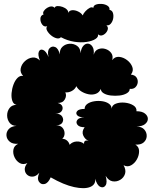

<svg xmlns="http://www.w3.org/2000/svg" viewBox="-20 -956 793 996"><path d="M243 -36Q230 -6 211.5 -1.5Q193 3 182 -13.5Q171 -30 184 -60Q169 -42 152 -40Q135 -38 122.5 -48Q110 -58 108.5 -75Q107 -92 122 -110Q100 -100 82.5 -110Q65 -120 55.5 -140Q46 -160 49.5 -180Q53 -200 74 -210Q46 -208 30.5 -221Q15 -234 13.5 -252.5Q12 -271 25 -286Q38 -301 66 -303Q42 -303 29.5 -319.5Q17 -336 17 -357.5Q17 -379 29.5 -395.5Q42 -412 66 -412Q50 -415 44 -432.5Q38 -450 40 -473Q42 -496 50 -517.5Q58 -539 71 -552Q84 -565 100 -562Q83 -580 87.5 -601.5Q92 -623 109.5 -639Q127 -655 148.5 -657.5Q170 -660 187 -642Q175 -673 181.5 -688Q188 -703 203.5 -697Q219 -691 232 -660Q224 -691 236.5 -705Q249 -719 266 -712Q283 -705 290 -674Q289 -700 304.5 -714Q320 -728 341.5 -729Q363 -730 380 -718Q397 -706 398 -680Q401 -706 412.5 -718.5Q424 -731 437.5 -729.5Q451 -728 460 -713.5Q469 -699 466 -672Q472 -694 490 -701Q508 -708 527 -702Q546 -696 557 -681Q568 -666 562 -644Q576 -663 598 -661Q620 -659 639.5 -644Q659 -629 666.5 -608.5Q674 -588 659 -569Q679 -567 687.5 -555Q696 -543 694.5 -528.5Q693 -514 682.5 -503.5Q672 -493 653 -495Q653 -481 637.5 -472Q622 -463 600 -460.5Q578 -458 555.5 -460.5Q533 -463 518 -472Q503 -481 503 -495Q495 -476 477.5 -469.5Q460 -463 439.5 -467Q419 -471 401.5 -482Q384 -493 376 -509Q369 -493 352.5 -484Q336 -475 319 -477Q327 -459 316 -440Q305 -421 279 -422Q299 -417 303.5 -403.5Q308 -390 298.5 -378Q289 -366 266 -367Q293 -367 302.5 -351.5Q312 -336 304 -321Q296 -306 271 -306Q293 -306 304 -293.5Q315 -281 315 -264Q315 -247 303 -236Q317 -236 327.5 -227Q338 -218 341 -205Q356 -221 378 -222Q400 -223 416 -210Q415 -221 421.5 -225Q428 -229 439 -225L438 -226Q420 -234 411.5 -254Q403 -274 419 -296Q391 -296 381.5 -309Q372 -322 381.5 -334.5Q391 -347 419 -347Q390 -347 380.5 -358Q371 -369 380.5 -380Q390 -391 419 -391Q419 -407 433 -417Q447 -427 468 -430.5Q489 -434 510 -431Q531 -428 545 -418Q559 -408 559 -392Q561 -411 581.5 -418.5Q602 -426 627.5 -423.5Q653 -421 671.5 -409.5Q690 -398 688 -379Q717 -379 732 -367Q747 -355 747 -339.5Q747 -324 732 -312Q717 -300 688 -300Q716 -299 729 -283.5Q742 -268 741 -249Q740 -230 725 -217Q710 -204 682 -206Q701 -195 701.5 -173Q702 -151 690.5 -130Q679 -109 660 -98.5Q641 -88 621 -99Q635 -74 628.5 -54Q622 -34 603.5 -23Q585 -12 564 -15.5Q543 -19 528 -44Q538 -9 527.5 6Q517 21 500 13Q483 5 474 -29Q477 2 447.5 14Q418 26 364.5 14.5Q311 3 243 -36ZM296 -763Q288 -754 273.5 -757.5Q259 -761 245 -772.5Q231 -784 224 -797.5Q217 -811 225 -820Q209 -815 199 -828.5Q189 -842 189.5 -859Q190 -876 206 -881Q201 -889 207 -898.5Q213 -908 224 -915Q235 -922 246 -922.5Q257 -923 263 -915Q266 -924 278.5 -924.5Q291 -925 305 -920Q319 -915 327.5 -906Q336 -897 333 -888Q339 -902 354.5 -903Q370 -904 386 -896Q402 -888 409 -876Q413 -887 424 -898.5Q435 -910 446 -915.5Q457 -921 464 -915Q465 -928 478.5 -932.5Q492 -937 509 -935.5Q526 -934 538 -926Q550 -918 548 -905Q562 -902 566 -888.5Q570 -875 567 -859.5Q564 -844 554.5 -833Q545 -822 532 -825Q544 -814 537.5 -798.5Q531 -783 516 -775Q501 -767 488 -778Q492 -765 475.5 -754Q459 -743 429.5 -738.5Q400 -734 365 -739.5Q330 -745 296 -763Z"/></svg>

Font: Rubik Bubbles
Style: Regular
Weight: 400
Designer: Hubert and Fischer, NaN
Foundry: Hubert and Fischer, NaN
Version: Version 2.200